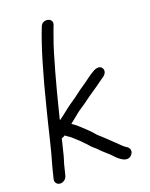

<svg xmlns="http://www.w3.org/2000/svg" viewBox="-119 -796 738 946"><g transform="rotate(-15 250.0 -322.5)"><path d="M68 75C84 75 100 62 103 45L112 -12L120 -50L134 -139C140 -140 145 -143 150 -148C159 -145 163 -140 172 -136C182 -131 199 -116 209 -109C221 -101 229 -92 240 -83C251 -75 257 -66 268 -58C284 -47 290 -42 307 -27C319 -17 342 -2 357 12C377 31 421 64 444 27C456 7 444 -8 431 -14C418 -20 400 -36 387 -47L374 -57C357 -70 343 -83 325 -96L310 -107C306 -110 302 -114 298 -118C277 -139 253 -156 229 -175C216 -185 210 -187 199 -194C198 -195 199 -197 203 -200L219 -215C239 -234 246 -243 271 -262C296 -281 310 -297 335 -316C357 -333 378 -352 399 -370C417 -382 430 -400 419 -418C409 -434 388 -431 369 -417C344 -400 325 -379 299 -359C271 -337 261 -324 228 -298C199 -275 186 -259 150 -228L148 -230L159 -298C169 -363 203 -559 223 -628L232 -663C234 -671 236 -678 239 -687C251 -726 190 -733 181 -695C154 -606 127 -474 99 -298C83 -203 71 -104 52 -12L43 45C40 62 52 75 68 75Z"/></g></svg>

Font: Squarish
Style: It
Weight: 400
Foundry: Cannot Into Space Fonts
Version: Version 0.272